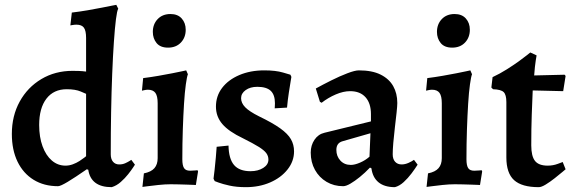

<svg xmlns="http://www.w3.org/2000/svg" viewBox="-20 -762 2373 794"><path d="M442 12Q356 12 345 -60L339 -62Q290 -28 260 -10Q230 8 220 8Q162 8 119 -18.5Q76 -45 52.5 -93.5Q29 -142 29 -208Q29 -283 61.5 -342Q94 -401 151 -435Q208 -469 280 -469Q293 -469 307 -468.5Q321 -468 336 -466V-605Q336 -635 327 -647.5Q318 -660 296 -660Q289 -660 280 -658.5Q271 -657 271 -657L277 -710Q310 -714 342.5 -719.5Q375 -725 402 -730.5Q429 -736 445 -739Q461 -742 461 -742L469 -726Q464 -718 459.5 -682.5Q455 -647 451 -589Q447 -531 444 -456.5Q441 -382 439.5 -297.5Q438 -213 438 -124Q438 -104 447.5 -93Q457 -82 473 -82Q487 -82 498 -87Q509 -92 516 -96.5Q523 -101 523 -101L538 -81Q538 -81 530.5 -69.5Q523 -58 510 -41.5Q497 -25 479.5 -9.5Q462 6 442 12ZM251 -77Q266 -77 281 -82.5Q296 -88 308.5 -96Q321 -104 328.5 -110Q336 -116 336 -116V-374Q336 -374 314 -383.5Q292 -393 256 -393Q202 -393 172 -354Q142 -315 142 -245Q142 -195 156 -157Q170 -119 194.5 -98Q219 -77 251 -77Z M569 11 575 -45Q605 -51 618.5 -66.5Q632 -82 632 -108V-335Q632 -365 622.5 -378Q613 -391 591 -391Q585 -391 576 -389Q567 -387 567 -387L572 -439Q604 -443 635.5 -448.5Q667 -454 692.5 -459Q718 -464 734 -467.5Q750 -471 750 -471L757 -455Q753 -445 748.5 -413Q744 -381 741 -333Q738 -285 736 -226.5Q734 -168 734 -103Q734 -78 741 -67Q748 -56 766 -56Q774 -56 785.5 -57Q797 -58 797 -58L799 -53L790 3Q790 3 779.5 2.5Q769 2 753 1.5Q737 1 719 0.5Q701 0 686 0Q662 0 634.5 3Q607 6 588 8.5Q569 11 569 11ZM675 -565Q643 -565 627.5 -584Q612 -603 612 -630Q612 -662 632 -683Q652 -704 685 -704Q715 -704 731.5 -685.5Q748 -667 748 -639Q748 -607 728 -586Q708 -565 675 -565Z M997 12Q958 12 929 5.5Q900 -1 884 -7Q868 -13 868 -13L863 -23Q865 -36 867.5 -60Q870 -84 872.5 -110.5Q875 -137 876 -155L925 -160Q926 -105 948 -79.5Q970 -54 1016 -54Q1047 -54 1068.5 -67.5Q1090 -81 1090 -102Q1090 -117 1081 -129Q1072 -141 1049.5 -155Q1027 -169 985 -190Q926 -218 899.5 -249Q873 -280 873 -321Q873 -365 898.5 -398.5Q924 -432 969.5 -451.5Q1015 -471 1073 -471Q1120 -471 1150.5 -462Q1181 -453 1181 -453L1185 -444Q1185 -444 1182 -426Q1179 -408 1174.5 -379Q1170 -350 1167 -317L1116 -314Q1116 -314 1116.5 -321.5Q1117 -329 1117 -335Q1117 -370 1099.5 -386.5Q1082 -403 1044 -403Q1015 -403 996 -389.5Q977 -376 977 -356Q977 -336 994 -318.5Q1011 -301 1051 -281Q1107 -254 1138.5 -231.5Q1170 -209 1183 -186.5Q1196 -164 1196 -136Q1196 -95 1169 -61Q1142 -27 1097 -7.5Q1052 12 997 12Z M1613 12Q1570 12 1545.5 -8Q1521 -28 1516 -66L1510 -69Q1489 -47 1468 -30Q1447 -13 1429 -2.5Q1411 8 1399 8Q1361 8 1330.5 -10Q1300 -28 1282.5 -59.5Q1265 -91 1265 -131Q1265 -161 1280.5 -184Q1296 -207 1322 -213L1514 -260V-290Q1514 -335 1491.5 -360Q1469 -385 1428 -385Q1400 -385 1368.5 -371.5Q1337 -358 1310 -337L1303 -341L1286 -396Q1315 -412 1350 -429.5Q1385 -447 1416.5 -459Q1448 -471 1464 -471Q1519 -471 1554 -453.5Q1589 -436 1606 -406Q1623 -376 1623 -336Q1623 -324 1620 -296Q1617 -268 1613 -235Q1609 -202 1606.5 -172Q1604 -142 1604 -124Q1604 -104 1614 -93Q1624 -82 1641 -82Q1655 -82 1669.5 -88.5Q1684 -95 1692 -101L1707 -81Q1697 -65 1682 -45Q1667 -25 1649.5 -9Q1632 7 1613 12ZM1431 -80Q1447 -80 1469 -89.5Q1491 -99 1508 -114L1512 -211L1397 -178Q1371 -171 1371 -142Q1371 -116 1387.5 -98Q1404 -80 1431 -80Z M1744 11 1750 -45Q1780 -51 1793.5 -66.5Q1807 -82 1807 -108V-335Q1807 -365 1797.5 -378Q1788 -391 1766 -391Q1760 -391 1751 -389Q1742 -387 1742 -387L1747 -439Q1779 -443 1810.5 -448.5Q1842 -454 1867.5 -459Q1893 -464 1909 -467.5Q1925 -471 1925 -471L1932 -455Q1928 -445 1923.5 -413Q1919 -381 1916 -333Q1913 -285 1911 -226.5Q1909 -168 1909 -103Q1909 -78 1916 -67Q1923 -56 1941 -56Q1949 -56 1960.5 -57Q1972 -58 1972 -58L1974 -53L1965 3Q1965 3 1954.5 2.5Q1944 2 1928 1.5Q1912 1 1894 0.5Q1876 0 1861 0Q1837 0 1809.5 3Q1782 6 1763 8.5Q1744 11 1744 11ZM1850 -565Q1818 -565 1802.5 -584Q1787 -603 1787 -630Q1787 -662 1807 -683Q1827 -704 1860 -704Q1890 -704 1906.5 -685.5Q1923 -667 1923 -639Q1923 -607 1903 -586Q1883 -565 1850 -565Z M2208 12Q2138 12 2106 -17Q2074 -46 2074 -111V-340Q2074 -370 2063 -381Q2052 -392 2019 -393L2012 -400L2017 -443Q2047 -457 2075.5 -475Q2104 -493 2125.5 -508.5Q2147 -524 2160 -534.5Q2173 -545 2173 -545L2199 -533Q2199 -533 2195.5 -511.5Q2192 -490 2189 -450L2315 -453L2319 -448L2309 -385L2183 -388Q2181 -344 2179 -287.5Q2177 -231 2177 -161Q2177 -116 2192.5 -96.5Q2208 -77 2245 -77Q2267 -77 2287 -84.5Q2307 -92 2307 -92L2319 -62Q2319 -62 2306 -51Q2293 -40 2274 -25Q2255 -10 2237 1Q2219 12 2208 12Z"/></svg>

Font: Alegreya SemiBold
Style: Regular
Weight: 600
Designer: Juan Pablo del Peral
Foundry: Huerta Tipografica
Version: Version 2.009